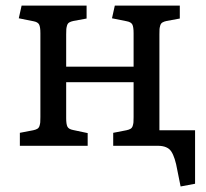

<svg xmlns="http://www.w3.org/2000/svg" viewBox="-20 -527 745 694"><path d="M632.8 147 621.1 88.9Q612.8 41 599.1 20.5Q585.4 0 550.8 0H389.2V-46.9L437 -56.2Q446.3 -58.1 451.9 -61.5Q457.5 -64.9 459.7 -72Q461.9 -79.1 462.4 -85Q462.9 -90.8 462.9 -104V-230H219.2V-100.1Q219.2 -77.6 223.9 -68.8Q228.5 -60.1 244.1 -57.1L296.9 -45.9V0H51.8V-46.9L100.1 -56.2Q109.4 -58.1 115 -61.5Q120.6 -64.9 122.8 -72Q125 -79.1 125.5 -85Q126 -90.8 126 -104V-407.2Q126 -429.7 121.3 -438.5Q116.7 -447.3 101.1 -450.2L47.9 -460.9L58.1 -506.8H293V-460L245.1 -451.2Q235.8 -449.2 230.2 -445.8Q224.6 -442.4 222.4 -435.1Q220.2 -427.7 219.7 -421.9Q219.2 -416 219.2 -402.8V-286.1H462.9V-407.2Q462.9 -429.7 458.3 -438.5Q453.6 -447.3 438 -450.2L384.8 -460.9L395 -506.8H629.9V-460L582 -451.2Q572.8 -449.2 567.1 -445.8Q561.5 -442.4 559.3 -435.1Q557.1 -427.7 556.6 -421.9Q556.2 -416 556.2 -402.8V-56.2H685.1V137.2Z"/></svg>

Font: Literata Book
Style: Regular
Weight: 400
Designer: Latin by Veronika Burian and Jose Scaglione. Greek by Irene Vlachou. Cyrillic by Vera Evstafieva
Foundry: TypeTogether
Version: Version 2.003;PS 002.003;hotconv 1.0.88;makeotf.lib2.5.64775